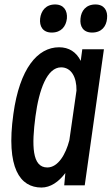

<svg xmlns="http://www.w3.org/2000/svg" viewBox="-20 -801 501 861"><path d="M212 -655C255 -655 276 -683 280 -718C283 -752 267 -781 227 -781C185 -781 164 -752 160 -718C156 -683 172 -655 212 -655ZM393 -655C436 -655 457 -683 460 -718C464 -752 448 -781 408 -781C365 -781 344 -752 341 -718C337 -683 353 -655 393 -655ZM360 30 446 -580H349L342 -528C322 -568 289 -589 245 -589C148 -589 68 -493 40 -290C6 -47 70 40 166 40C206 40 243 15 273 -25L268 30ZM139 -279C155 -399 191 -499 254 -499C299 -499 324 -456 323 -395L291 -172C275 -110 241 -50 192 -50C123 -50 122 -150 139 -279Z"/></svg>

Font: Smiley Sans Oblique
Style: Regular
Weight: 400
Italic angle: -8°
Designer: oooooohmygosh, Nagisa Chen, Janine Sui, Heda Shi, Jian Li
Foundry: atelierAnchor
Version: Version 2.0.1